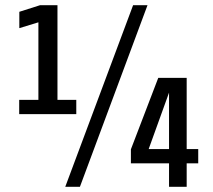

<svg xmlns="http://www.w3.org/2000/svg" viewBox="-20 -720 820 740"><path d="M54 -280V-335H128V-634L54.5 -611.5V-674.5L134.5 -700H201.5V-335H274V-280ZM231.5 0 493 -700H548.5L288 0ZM631.5 0V-90.5H484.5V-144.5L590 -420H699.5V-145.5H744V-90.5H699.5V0ZM553 -145.5H631.5V-363Z"/></svg>

Font: Trispace SemiCondensed
Style: Regular
Weight: 400
Width: 4
Designer: Tyler Finck
Foundry: Etcetera Type Company
Version: Version 1.210; ttfautohint (v1.8.3)